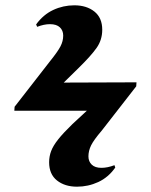

<svg xmlns="http://www.w3.org/2000/svg" viewBox="-20 -622 567 723"><path d="M270 81Q224 81 194.5 57.5Q165 34 165 -11Q165 -33 172.5 -53Q180 -73 199 -97Q218 -121 253 -155L307 -205H34L35 -220L168 -391Q197 -427 207.5 -447Q218 -467 218 -488Q218 -507 205.5 -519Q193 -531 168 -531Q146 -531 120 -521L116 -530Q143 -567 180.5 -584.5Q218 -602 260 -602Q306 -602 335.5 -578.5Q365 -555 365 -510Q365 -472 344 -442Q323 -412 276 -366L220 -311L494 -312L493 -297L363 -130Q333 -95 323 -74.5Q313 -54 313 -33Q313 -14 325.5 -2Q338 10 362 10Q385 10 411 0L414 9Q388 46 350 63.5Q312 81 270 81Z"/></svg>

Font: Literata 72pt ExtraBold
Style: Italic
Weight: 800
Italic angle: -2°
Designer: Latin by Veronika Burian and Jose Scaglione. Greek by Irene Vlachou. Cyrillic by Vera Evstafieva
Foundry: TypeTogether
Version: Version 3.002